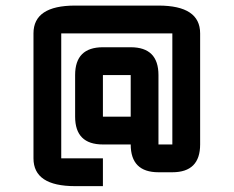

<svg xmlns="http://www.w3.org/2000/svg" viewBox="-20 -691 821 675"><path d="M244.1 -280.8V-427.2Q244.1 -524.9 341.8 -524.9H439.5Q537.1 -524.9 537.1 -427.2V-183.1H585.9V-573.7H195.3V-134.3H341.8V-36.6H244.1Q97.7 -36.6 97.7 -134.3V-573.7Q97.7 -671.4 244.1 -671.4H537.1Q683.6 -671.4 683.6 -573.7V-183.1Q683.6 -85.4 585.9 -85.4H537.1Q439.5 -85.4 439.5 -183.1H341.8Q244.1 -183.1 244.1 -280.8ZM341.8 -427.2V-280.8H439.5V-427.2Z"/></svg>

Font: BabelStone Zanabazar
Style: Regular
Weight: 400
Designer: Andrew West
Foundry: Andrew West
Version: Version 10.002;August 6, 2021